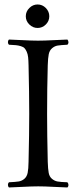

<svg xmlns="http://www.w3.org/2000/svg" viewBox="-20 -825 343 850"><path d="M109.9 -716.6Q94.2 -731.9 94.2 -752.9Q94.2 -773.9 109.9 -789.6Q125.5 -805.2 146.5 -805.2Q167.5 -805.2 182.9 -789.6Q198.2 -773.9 198.2 -752.9Q198.2 -731.9 182.9 -716.6Q167.5 -701.2 146.5 -701.2Q125.5 -701.2 109.9 -716.6ZM191.4 -108.9Q192.4 -76.7 195.6 -59.8Q198.7 -43 210 -33.4Q221.2 -23.9 234.9 -21.5Q248.5 -19 278.3 -18.1Q282.7 -13.7 283 -6.6Q283.2 0.5 278.3 4.9Q256.8 4.4 216.8 2.2Q176.8 0 149.4 0Q121.6 0 80.8 2.2Q40 4.4 19.5 4.9Q15.1 0.5 15.1 -6.6Q15.1 -13.7 19.5 -18.1Q49.3 -19.5 63 -21.7Q76.7 -23.9 87.9 -33.4Q99.1 -43 102.5 -60.1Q106 -77.1 106.4 -108.9Q109.4 -233.4 109.4 -320.8Q109.4 -411.1 106.4 -536.1Q106 -557.6 104.5 -571.5Q103 -585.4 98.4 -595.7Q93.8 -606 88.6 -611.6Q83.5 -617.2 72.3 -620.6Q61 -624 50.3 -625Q39.6 -626 19.5 -627Q15.1 -631.3 15.1 -638.4Q15.1 -645.5 19.5 -649.9Q41 -649.4 81.1 -647.2Q121.1 -645 148.4 -645Q176.3 -645 217 -647.2Q257.8 -649.4 278.3 -649.9Q282.7 -645.5 283 -638.4Q283.2 -631.3 278.3 -627Q248.5 -625.5 235.1 -623.3Q221.7 -621.1 210.4 -611.3Q199.2 -601.6 195.8 -585Q192.4 -568.4 191.4 -536.1Q188.5 -435.5 188.5 -319.8Q188.5 -232.4 191.4 -108.9Z"/></svg>

Font: Linux Libertine Display
Style: Regular
Weight: 400
Designer: Philipp H. Poll
Foundry: Philipp H. Poll
Version: Version 5.0.9